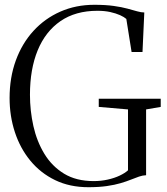

<svg xmlns="http://www.w3.org/2000/svg" viewBox="-20 -771 698 801"><path d="M349 10Q271 10 210 -19.5Q149 -49 106.5 -100.8Q64 -152.5 42 -219.8Q20 -287 20 -362Q20 -447.5 46 -518.8Q72 -590 119.5 -642Q167 -694 231.8 -722.5Q296.5 -751 373.5 -751Q421 -751 454.5 -746.2Q488 -741.5 511.8 -735Q535.5 -728.5 552.2 -723.8Q569 -719 582 -719L574.5 -554H529L507 -692Q498 -700 480.8 -707.8Q463.5 -715.5 439.8 -720.8Q416 -726 386.5 -726Q295 -726 232.2 -682.8Q169.5 -639.5 137.2 -561Q105 -482.5 105 -375.5Q105 -309.5 119.2 -245.5Q133.5 -181.5 165 -129.5Q196.5 -77.5 247.2 -46.5Q298 -15.5 371 -15.5Q401.5 -15.5 429.5 -21.8Q457.5 -28 479.5 -38.5Q501.5 -49 514 -60.5V-314.5L392 -325V-359H650.5V-325L589.5 -314.5V-40Q575 -39.5 559.8 -34.2Q544.5 -29 526 -21.5Q507.5 -14 483 -6.8Q458.5 0.5 425.8 5.2Q393 10 349 10Z"/></svg>

Font: Merriweather 144pt Light
Style: Regular
Weight: 300
Version: Version 2.100